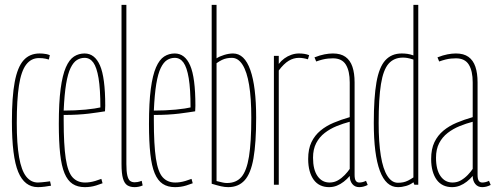

<svg xmlns="http://www.w3.org/2000/svg" viewBox="-20 -760 2039 790"><path d="M29 -260Q29 -361 40.5 -422.5Q52 -484 77 -512Q102 -540 143 -540Q149 -540 156 -539.5Q163 -539 170.5 -537.5Q178 -536 185 -533L181 -515Q174 -517 167.5 -518.5Q161 -520 154.5 -520.5Q148 -521 140 -521Q108 -521 87.5 -494Q67 -467 58 -408Q49 -349 49 -254Q49 -168 58.5 -113.5Q68 -59 87.5 -34Q107 -9 136 -9Q143 -9 152 -10Q161 -11 170.5 -12Q180 -13 186 -14L190 4Q180 6 164.5 8Q149 10 136 10Q81 10 55 -52.5Q29 -115 29 -260Z M329 10Q299 10 278.5 -3.5Q258 -17 245.5 -47Q233 -77 227.5 -127Q222 -177 222 -250Q222 -338 229.5 -394.5Q237 -451 251 -483Q265 -515 284.5 -527.5Q304 -540 328 -540Q370 -540 391.5 -490.5Q413 -441 413 -325Q413 -321 412.5 -312.5Q412 -304 412 -302Q399 -300 382.5 -297.5Q366 -295 345.5 -292.5Q325 -290 299 -288.5Q273 -287 242 -287Q242 -282 242 -276Q242 -270 242 -265Q242 -164 250.5 -108Q259 -52 278.5 -30.5Q298 -9 330 -9Q340 -9 350 -10.5Q360 -12 372 -15.5Q384 -19 397 -24L402 -6Q389 -1 376 3Q363 7 351.5 8.5Q340 10 329 10ZM242 -305Q264 -305 287.5 -306Q311 -307 332 -309Q353 -311 369 -313.5Q385 -316 393 -318Q393 -394 385.5 -438.5Q378 -483 364 -502.5Q350 -522 328 -522Q311 -522 296.5 -513Q282 -504 270.5 -480.5Q259 -457 252 -414.5Q245 -372 242 -305Z M500 -740V-85Q500 -54 504 -37.5Q508 -21 515.5 -15.5Q523 -10 534 -10Q539 -10 545.5 -11Q552 -12 563 -16L567 3Q558 7 549.5 8.5Q541 10 534 10Q516 10 504 2.5Q492 -5 486 -25.5Q480 -46 480 -85V-740Z M700 10Q670 10 649.5 -3.5Q629 -17 616.5 -47Q604 -77 598.5 -127Q593 -177 593 -250Q593 -338 600.5 -394.5Q608 -451 622 -483Q636 -515 655.5 -527.5Q675 -540 699 -540Q741 -540 762.5 -490.5Q784 -441 784 -325Q784 -321 783.5 -312.5Q783 -304 783 -302Q770 -300 753.5 -297.5Q737 -295 716.5 -292.5Q696 -290 670 -288.5Q644 -287 613 -287Q613 -282 613 -276Q613 -270 613 -265Q613 -164 621.5 -108Q630 -52 649.5 -30.5Q669 -9 701 -9Q711 -9 721 -10.5Q731 -12 743 -15.5Q755 -19 768 -24L773 -6Q760 -1 747 3Q734 7 722.5 8.5Q711 10 700 10ZM613 -305Q635 -305 658.5 -306Q682 -307 703 -309Q724 -311 740 -313.5Q756 -316 764 -318Q764 -394 756.5 -438.5Q749 -483 735 -502.5Q721 -522 699 -522Q682 -522 667.5 -513Q653 -504 641.5 -480.5Q630 -457 623 -414.5Q616 -372 613 -305Z M851 -4V-740H871V-520Q883 -528 902.5 -534Q922 -540 939 -540Q986 -540 1010 -472Q1034 -404 1034 -276Q1034 -172 1023 -109Q1012 -46 986.5 -18Q961 10 919 10Q905 10 889.5 6.5Q874 3 851 -4ZM871 -15Q888 -11 896.5 -9Q905 -7 914 -7Q952 -7 973.5 -32Q995 -57 1004.5 -116Q1014 -175 1014 -276Q1014 -356 1005 -410.5Q996 -465 978 -493.5Q960 -522 934 -522Q923 -522 913 -520Q903 -518 893.5 -513.5Q884 -509 871 -500Z M1127 -530V-497Q1137 -510 1150 -519.5Q1163 -529 1178.5 -534.5Q1194 -540 1210 -540Q1221 -540 1231.5 -538.5Q1242 -537 1252 -533L1247 -516Q1237 -519 1228 -520.5Q1219 -522 1210 -522Q1188 -522 1168 -510Q1148 -498 1127 -470V0H1107V-530Z M1248 -106Q1248 -147 1261.5 -175Q1275 -203 1298.5 -222.5Q1322 -242 1353 -255Q1384 -268 1419 -278V-421Q1419 -468 1403 -494Q1387 -520 1350 -520Q1341 -520 1330 -519Q1319 -518 1307 -515Q1295 -512 1281 -507L1274 -524Q1297 -533 1315.5 -536.5Q1334 -540 1350 -540Q1382 -540 1401.5 -526Q1421 -512 1430 -485.5Q1439 -459 1439 -421V-41Q1439 -23 1444 -16Q1449 -9 1458 -9Q1464 -9 1471 -10.5Q1478 -12 1486 -16L1493 1Q1483 6 1474.5 8Q1466 10 1458 10Q1440 10 1429.5 -3Q1419 -16 1419 -36Q1408 -23 1394.5 -12.5Q1381 -2 1366 4Q1351 10 1334 10Q1314 10 1298 2.5Q1282 -5 1271 -20Q1260 -35 1254 -56.5Q1248 -78 1248 -106ZM1268 -111Q1268 -62 1286.5 -35.5Q1305 -9 1336 -9Q1355 -9 1370.5 -18Q1386 -27 1398.5 -40Q1411 -53 1419 -65V-259Q1392 -252 1365 -241Q1338 -230 1316 -213Q1294 -196 1281 -171Q1268 -146 1268 -111Z M1685 0 1681 -10Q1668 0 1651 5Q1634 10 1617 10Q1568 10 1543 -57Q1518 -124 1518 -254Q1518 -359 1529 -421.5Q1540 -484 1565.5 -512Q1591 -540 1633 -540Q1644 -540 1655.5 -538.5Q1667 -537 1681 -532V-740H1701V0ZM1681 -30V-515Q1665 -520 1656 -521.5Q1647 -523 1638 -523Q1601 -523 1579 -498Q1557 -473 1547.5 -414Q1538 -355 1538 -254Q1538 -174 1547 -119Q1556 -64 1574 -36Q1592 -8 1617 -8Q1629 -8 1639 -10Q1649 -12 1659 -17Q1669 -22 1681 -30Z M1754 -106Q1754 -147 1767.5 -175Q1781 -203 1804.5 -222.5Q1828 -242 1859 -255Q1890 -268 1925 -278V-421Q1925 -468 1909 -494Q1893 -520 1856 -520Q1847 -520 1836 -519Q1825 -518 1813 -515Q1801 -512 1787 -507L1780 -524Q1803 -533 1821.5 -536.5Q1840 -540 1856 -540Q1888 -540 1907.5 -526Q1927 -512 1936 -485.5Q1945 -459 1945 -421V-41Q1945 -23 1950 -16Q1955 -9 1964 -9Q1970 -9 1977 -10.5Q1984 -12 1992 -16L1999 1Q1989 6 1980.5 8Q1972 10 1964 10Q1946 10 1935.5 -3Q1925 -16 1925 -36Q1914 -23 1900.5 -12.5Q1887 -2 1872 4Q1857 10 1840 10Q1820 10 1804 2.5Q1788 -5 1777 -20Q1766 -35 1760 -56.5Q1754 -78 1754 -106ZM1774 -111Q1774 -62 1792.5 -35.5Q1811 -9 1842 -9Q1861 -9 1876.5 -18Q1892 -27 1904.5 -40Q1917 -53 1925 -65V-259Q1898 -252 1871 -241Q1844 -230 1822 -213Q1800 -196 1787 -171Q1774 -146 1774 -111Z"/></svg>

Font: Georama ExtraCondensed Thin
Style: Regular
Weight: 100
Width: 2
Designer: Jean-Baptiste Levee
Foundry: Production Type
Version: Version 1.001